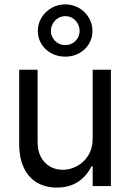

<svg xmlns="http://www.w3.org/2000/svg" viewBox="-20 -848 593 875"><path d="M402.3 -530.3H485.4V0H402.3V-89.8H396.5Q376 -46.4 336.2 -19.8Q296.4 6.8 239.3 6.8Q188 6.8 149.4 -15.4Q110.8 -37.6 89.1 -82.5Q67.4 -127.4 67.4 -193.4V-530.3H151.4V-199.2Q151.4 -161.6 166 -133.3Q180.7 -105 206.8 -89.6Q232.9 -74.2 266.6 -74.2Q298.3 -74.2 329.8 -90.3Q361.3 -106.4 381.8 -138.9Q402.3 -171.4 402.3 -217.8ZM152.3 -707Q152.3 -739.3 168.9 -767.1Q185.5 -794.9 214.4 -811.5Q243.2 -828.1 277.3 -828.1Q311.5 -828.1 340.1 -811.5Q368.7 -794.9 385 -767.1Q401.4 -739.3 401.4 -707Q401.4 -674.3 385 -647.5Q368.7 -620.6 340.3 -605.2Q312 -589.8 277.3 -589.8Q242.7 -589.8 214.1 -605.2Q185.5 -620.6 168.9 -647.5Q152.3 -674.3 152.3 -707ZM342.8 -707Q342.8 -724.1 334.5 -739.7Q326.2 -755.4 311.3 -764.9Q296.4 -774.4 277.3 -774.4Q258.8 -774.4 243.9 -764.9Q229 -755.4 220.5 -739.7Q211.9 -724.1 211.9 -707Q211.9 -690.4 220.5 -675.5Q229 -660.6 243.9 -651.6Q258.8 -642.6 277.3 -642.6Q296.4 -642.6 311.3 -651.6Q326.2 -660.6 334.5 -675.5Q342.8 -690.4 342.8 -707Z"/></svg>

Font: WEMIX Pretendard
Style: Regular
Weight: 400
Designer: Base glyphs from Inter by Rasmus Andersson; Hangeul glyphs from Noto Sans CJK(Source Han Sans) by Jang Soo-young and Kan
Foundry: Kil Hyung-jin
Version: Version 1.000